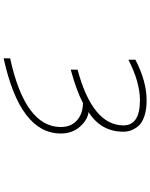

<svg xmlns="http://www.w3.org/2000/svg" viewBox="93 -668 814 1040"><g transform="rotate(90 500.0 -148.0)"><path d="M523.4 -535.2Q574.2 -535.2 610.8 -522.5Q647.5 -509.8 664.1 -488.8Q680.7 -467.8 687 -448.7Q693.4 -429.7 693.4 -409.2Q693.4 -288.1 586.9 -220.7Q628.9 -215.8 666 -174.3Q703.1 -132.8 703.1 -70.3Q703.1 150.4 295.9 239.3V204.1Q668 123 668 -70.3Q668 -125 632.8 -157.2Q597.7 -189.5 538.1 -190.4Q473.6 -156.2 357.4 -124V-161.1Q658.2 -242.2 659.2 -409.2Q659.2 -499 523.4 -499Q424.8 -499 303.7 -436.5V-474.6Q420.9 -535.2 523.4 -535.2Z"/></g></svg>

Font: Gen Shin Gothic Monospace ExtraLight
Style: Regular
Weight: 200
Designer: [Source Han Sans]
Ryoko NISHIZUKA  (kana & ideographs); Paul D. Hunt (Latin, Greek & Cyrillic); Wenlong ZHANG  (bopomofo
Version: Version 1.002.20150607